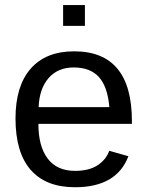

<svg xmlns="http://www.w3.org/2000/svg" viewBox="-20 -745 596 774"><path d="M134.8 -245.6Q134.8 -154.8 172.4 -105.5Q210 -56.2 282.2 -56.2Q339.4 -56.2 373.8 -79.1Q408.2 -102.1 420.4 -137.2L497.6 -115.2Q450.2 9.8 282.2 9.8Q165 9.8 103.8 -60.1Q42.5 -129.9 42.5 -267.6Q42.5 -398.4 103.8 -468.3Q165 -538.1 278.8 -538.1Q511.7 -538.1 511.7 -257.3V-245.6ZM420.9 -313Q413.6 -396.5 378.4 -434.8Q343.3 -473.1 277.3 -473.1Q213.4 -473.1 176 -430.4Q138.7 -387.7 135.7 -313ZM322.3 -724.6V-640.6H234.4V-724.6Z"/></svg>

Font: Arimo
Style: Regular
Weight: 400
Designer: Steve Matteson
Foundry: Monotype Imaging Inc.
Version: Version 1.33